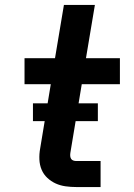

<svg xmlns="http://www.w3.org/2000/svg" viewBox="-20 -755 540 775"><path d="M288 0Q266 0 244.5 -3Q223 -6 204.5 -14.5Q186 -23 171 -37Q156 -51 148 -70Q140 -89 139 -111Q138 -133 142 -155L185 -415H79V-520H202L238 -735H363L327 -520H464V-415H310L264 -138Q263 -131 263.5 -125Q264 -119 267 -114Q270 -109 276 -107Q282 -105 288 -105H386V0ZM113 -266V-338H375V-266Z"/></svg>

Font: Iosevka SS04 Extrabold Oblique
Style: Regular
Weight: 800
Italic angle: -9°
Monospace: yes
Designer: Belleve Invis
Foundry: Belleve Invis
Version: Version 19.0.0; ttfautohint (v1.8.4)